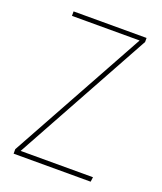

<svg xmlns="http://www.w3.org/2000/svg" viewBox="-128 -765 716 848"><g transform="rotate(20 229.5 -340.5)"><path d="M414 -681V-662L62 -22H402L399 0H37V-21L389 -660H71V-681Z"/></g></svg>

Font: Fira Sans Condensed Thin
Style: Regular
Weight: 250
Width: 3
Designer: Carrois Corporate & Edenspiekermann AG
Foundry: Carrois Corporate GbR & Edenspiekermann AG
Version: Version 4.203